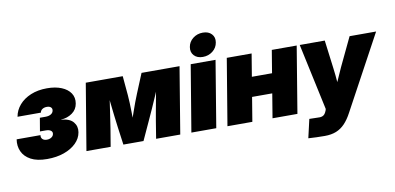

<svg xmlns="http://www.w3.org/2000/svg" viewBox="-84 -1014 3063 1487"><g transform="rotate(-10 1447.5 -271.0)"><path d="M215.3 7.8Q135.7 7.8 87.2 -18.6Q38.6 -44.9 19 -88.6Q-0.5 -132.3 7.8 -183.6H195.3Q191.9 -164.6 203.9 -152.3Q215.8 -140.1 238.8 -140.1Q253.4 -140.1 264.6 -144.8Q275.9 -149.4 283.2 -157.5Q290.5 -165.5 292 -175.8Q294.9 -192.9 281.2 -202.6Q267.6 -212.4 242.2 -212.4H196.3L213.9 -316.9H259.8Q284.2 -316.9 301 -326.9Q317.9 -336.9 320.8 -355Q323.7 -370.6 313 -380.6Q302.2 -390.6 281.7 -390.6Q260.3 -390.6 245.8 -380.9Q231.4 -371.1 228.5 -354.5H44.9Q53.7 -405.3 88.6 -445.6Q123.5 -485.8 179.4 -509Q235.4 -532.2 307.1 -532.2Q373 -532.2 420.7 -512.7Q468.3 -493.2 491.5 -458.3Q514.6 -423.3 506.8 -377.4Q499.5 -331.1 461.2 -304Q422.9 -276.9 373 -274.4V-273.4Q440.4 -268.6 468.5 -234.6Q496.6 -200.7 488.8 -154.3Q481 -106.9 443.8 -70.3Q406.7 -33.7 347.9 -12.9Q289.1 7.8 215.3 7.8Z M524.4 0 611.3 -522.5H901.9L915.5 -369.6Q918 -341.8 919.2 -307.6Q920.4 -273.4 921.1 -237.5Q921.9 -201.7 922.1 -168.5Q922.4 -135.3 923.3 -109.9H892.1Q901.9 -135.3 913.3 -168.5Q924.8 -201.7 937.3 -237.3Q949.7 -272.9 962.4 -307.4Q975.1 -341.8 986.8 -369.6L1049.8 -522.5H1348.6L1262.2 0H1072.3L1094.7 -138.2Q1100.1 -170.9 1107.2 -209.2Q1114.3 -247.6 1121.8 -288.3Q1129.4 -329.1 1136.7 -369.1Q1144 -409.2 1150.4 -445.8H1170.9Q1150.9 -396 1127.4 -341.6Q1104 -287.1 1080.6 -234.9Q1057.1 -182.6 1036.6 -138.2L973.1 0H814.9L795.9 -138.2Q790 -183.1 783.7 -235.6Q777.3 -288.1 771.7 -342.3Q766.1 -396.5 762.2 -445.8H783.7Q777.8 -409.2 772 -369.1Q766.1 -329.1 760.3 -288.3Q754.4 -247.6 748.5 -209.2Q742.7 -170.9 737.8 -138.2L714.8 0Z M1349.6 0 1436.5 -522.5H1631.8L1545.4 0ZM1539.6 -561.5Q1495.1 -561.5 1470.7 -587.9Q1446.3 -614.3 1453.1 -654.3Q1459.5 -694.8 1492.7 -720.9Q1525.9 -747.1 1570.8 -747.1Q1615.2 -747.1 1639.6 -720.9Q1664.1 -694.8 1657.2 -654.8Q1650.9 -614.3 1617.7 -587.9Q1584.5 -561.5 1539.6 -561.5Z M2102.1 -344.2 2076.7 -190.4H1803.2L1828.6 -344.2ZM1915.5 -522.5 1829.1 0H1633.3L1720.2 -522.5ZM2270 -522.5 2183.6 0H1987.8L2074.2 -522.5Z M2233.9 200.7 2267.6 54.2 2333.5 55.7Q2354.5 57.6 2367.7 53.2Q2380.9 48.8 2389.2 38.1Q2397.5 27.3 2403.8 9.8L2406.2 0L2293.9 -522.5H2490.7L2519.5 -296.9Q2526.4 -243.7 2530.3 -189.9Q2534.2 -136.2 2538.1 -80.1H2485.8Q2507.8 -136.2 2531 -190.2Q2554.2 -244.1 2578.6 -296.9L2686 -522.5H2894.5L2578.1 62Q2552.2 110.8 2522 142.6Q2491.7 174.3 2453.4 189.7Q2415 205.1 2363.3 205.1Q2331.1 205.1 2297.4 203.9Q2263.7 202.6 2233.9 200.7Z"/></g></svg>

Font: Inter 28pt Black
Style: Italic
Weight: 900
Italic angle: -9.3988°
Designer: Rasmus Andersson
Foundry: rsms
Version: Version 4.001;git-66647c0bb